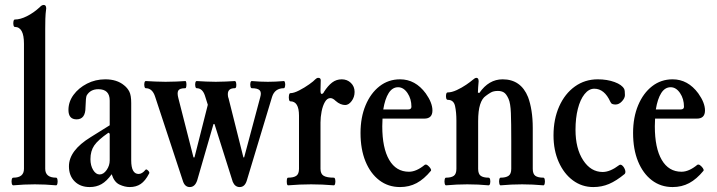

<svg xmlns="http://www.w3.org/2000/svg" viewBox="-20 -746 2901 777"><path d="M34 4Q29 4 27.5 -4Q26 -12 27.5 -19.5Q29 -27 34 -27Q77 -27 77 -63V-569Q77 -637 40 -637Q36 -637 34.5 -644.5Q33 -652 34.5 -659.5Q36 -667 40 -667Q62 -667 89 -680.5Q116 -694 141 -717Q149 -726 157 -726Q167 -726 167 -712Q164 -690 163.5 -669.5Q163 -649 163 -630V-63Q163 -27 207 -27Q211 -27 212.5 -19.5Q214 -12 212.5 -4Q211 4 207 4Q185 2 163.5 1Q142 0 121 0Q99 0 77 1Q55 2 34 4Z M343 11Q305 11 282 -12Q259 -35 259 -73Q259 -137 347 -191L424 -239V-339Q424 -385 378 -385Q346 -385 331 -360Q327 -353 326 -312Q326 -263 290 -263Q257 -263 257 -301Q257 -334 277.5 -362Q298 -390 332 -407.5Q366 -425 406 -425Q453 -425 482 -401Q496 -390 503.5 -375Q511 -360 511 -329V-97Q511 -42 541 -42Q555 -42 569 -59Q572 -63 579.5 -55.5Q587 -48 583 -43Q568 -14 549.5 -1.5Q531 11 505 11Q485 11 463.5 1Q442 -9 432 -41Q412 -13 391 -1Q370 11 343 11ZM383 -40Q399 -40 411.5 -58Q424 -76 424 -97V-205L419 -209Q377 -180 361.5 -157.5Q346 -135 346 -102Q346 -76 357 -58Q368 -40 383 -40Z M748 11Q729 11 721 -11L608 -354Q597 -389 570 -389Q566 -389 564.5 -396.5Q563 -404 564.5 -411Q566 -418 570 -418Q591 -417 609 -416Q627 -415 650 -415Q676 -415 694.5 -416Q713 -417 730 -418Q733 -418 734 -411Q735 -404 734 -396.5Q733 -389 730 -389Q707 -389 701.5 -379.5Q696 -370 702 -348L763 -109H767L821 -322L809 -360Q799 -389 776 -389Q772 -389 770.5 -396.5Q769 -404 770.5 -411Q772 -418 776 -418Q796 -417 813 -416Q830 -415 853 -415Q876 -415 893.5 -416Q911 -417 930 -418Q934 -418 935.5 -411Q937 -404 936 -396.5Q935 -389 930 -389Q902 -389 902 -365Q902 -362 902.5 -357.5Q903 -353 905 -348L965 -109H968L1033 -352Q1039 -372 1031 -380.5Q1023 -389 999 -389Q995 -389 993.5 -396.5Q992 -404 993.5 -411Q995 -418 999 -418Q1034 -415 1064 -415Q1094 -415 1129 -418Q1132 -418 1133.5 -411Q1135 -404 1133.5 -396.5Q1132 -389 1129 -389Q1092 -389 1081 -354L979 -16Q971 11 950 11Q931 11 922 -10L848 -244H844L778 -16Q769 11 748 11Z M1146 4Q1142 4 1141 -4Q1140 -12 1141 -19.5Q1142 -27 1146 -27Q1168 -27 1179 -34.5Q1190 -42 1190 -63V-278Q1190 -336 1155 -336Q1151 -336 1149.5 -344Q1148 -352 1149.5 -360.5Q1151 -369 1155 -369Q1169 -369 1190.5 -380Q1212 -391 1231 -404.5Q1250 -418 1256 -425Q1262 -431 1268 -431Q1278 -431 1278 -421Q1278 -410 1277.5 -400.5Q1277 -391 1277 -381Q1277 -366 1281 -366Q1288 -366 1291 -374Q1307 -399 1324 -412Q1341 -425 1363 -425Q1385 -425 1400 -410.5Q1415 -396 1415 -374Q1415 -353 1403 -337Q1391 -321 1377 -321Q1368 -321 1358 -325Q1348 -329 1338 -338Q1327 -349 1317 -349Q1304 -349 1295 -333.5Q1286 -318 1281.5 -295Q1277 -272 1277 -250V-63Q1277 -42 1290 -34.5Q1303 -27 1331 -27Q1335 -27 1336.5 -19.5Q1338 -12 1336.5 -4Q1335 4 1331 4Q1307 2 1284.5 1Q1262 0 1239 0Q1216 0 1193 1Q1170 2 1146 4Z M1599 11Q1551 11 1515 -16.5Q1479 -44 1459 -93Q1439 -142 1439 -208Q1439 -271 1459.5 -320Q1480 -369 1516 -397Q1552 -425 1599 -425Q1661 -425 1703 -368Q1730 -330 1730 -299Q1730 -266 1697 -266H1528Q1527 -251 1527 -235Q1527 -147 1555 -99Q1583 -51 1635 -51Q1665 -51 1699 -79Q1704 -82 1710.5 -77Q1717 -72 1721.5 -65.5Q1726 -59 1724 -55Q1696 -21 1666 -5Q1636 11 1599 11ZM1591 -393Q1568 -393 1553 -369.5Q1538 -346 1531 -303H1631Q1645 -303 1645 -314Q1645 -346 1629 -369.5Q1613 -393 1591 -393Z M1785 4Q1781 4 1779.5 -4Q1778 -12 1779.5 -19.5Q1781 -27 1785 -27Q1806 -27 1816.5 -34.5Q1827 -42 1827 -63V-258Q1827 -292 1821.5 -317Q1816 -342 1792 -342Q1787 -342 1785.5 -349.5Q1784 -357 1785.5 -364.5Q1787 -372 1792 -372Q1808 -372 1828.5 -381.5Q1849 -391 1866.5 -403Q1884 -415 1892 -422Q1902 -431 1908 -431Q1917 -431 1917 -417Q1916 -409 1915 -392.5Q1914 -376 1914 -371L1920 -370Q1958 -425 2014 -425Q2088 -425 2117 -353Q2126 -329 2131 -297.5Q2136 -266 2136 -228V-63Q2136 -42 2146.5 -34.5Q2157 -27 2179 -27Q2183 -27 2184.5 -19.5Q2186 -12 2184.5 -4Q2183 4 2179 4Q2157 2 2135.5 1Q2114 0 2093 0Q2071 0 2049.5 1Q2028 2 2006 4Q2002 4 2000.5 -4Q1999 -12 2000.5 -19.5Q2002 -27 2006 -27Q2027 -27 2038 -34.5Q2049 -42 2049 -63V-176Q2049 -249 2047.5 -288.5Q2046 -328 2038 -346Q2029 -366 2019 -372Q2009 -378 1995 -378Q1977 -378 1966 -371.5Q1955 -365 1946 -358Q1931 -348 1923 -323Q1915 -298 1915 -256V-63Q1915 -42 1925.5 -34.5Q1936 -27 1957 -27Q1962 -27 1963.5 -19.5Q1965 -12 1963.5 -4Q1962 4 1957 4Q1936 2 1915 1Q1894 0 1871 0Q1849 0 1828 1Q1807 2 1785 4Z M2381 11Q2335 11 2298.5 -16Q2262 -43 2241 -90.5Q2220 -138 2220 -198Q2220 -264 2243 -315.5Q2266 -367 2306.5 -396Q2347 -425 2399 -425Q2437 -425 2467 -414Q2497 -403 2506 -386Q2509 -380 2509 -361Q2509 -349 2497 -336Q2485 -323 2471 -323Q2464 -323 2458.5 -325Q2453 -327 2450 -334Q2426 -387 2385 -387Q2363 -387 2345.5 -365Q2328 -343 2318.5 -305.5Q2309 -268 2309 -221Q2309 -145 2340 -97.5Q2371 -50 2419 -50Q2449 -50 2486 -78Q2492 -82 2499 -75.5Q2506 -69 2509.5 -58.5Q2513 -48 2508 -42Q2474 -14 2444.5 -1.5Q2415 11 2381 11Z M2702 11Q2654 11 2618 -16.5Q2582 -44 2562 -93Q2542 -142 2542 -208Q2542 -271 2562.5 -320Q2583 -369 2619 -397Q2655 -425 2702 -425Q2764 -425 2806 -368Q2833 -330 2833 -299Q2833 -266 2800 -266H2631Q2630 -251 2630 -235Q2630 -147 2658 -99Q2686 -51 2738 -51Q2768 -51 2802 -79Q2807 -82 2813.5 -77Q2820 -72 2824.5 -65.5Q2829 -59 2827 -55Q2799 -21 2769 -5Q2739 11 2702 11ZM2694 -393Q2671 -393 2656 -369.5Q2641 -346 2634 -303H2734Q2748 -303 2748 -314Q2748 -346 2732 -369.5Q2716 -393 2694 -393Z"/></svg>

Font: Junicode Two Beta Condensed Medium
Style: Regular
Weight: 500
Width: 3
Designer: Peter S. Baker
Foundry: Briery Creek Software
Version: Version 1.053; ttfautohint (v1.8.4)